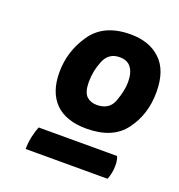

<svg xmlns="http://www.w3.org/2000/svg" viewBox="-97 -749 611 654"><g transform="rotate(20 209.0 -422.5)"><path d="M268.6 -667Q171.9 -667 127.9 -602.5Q84 -539.1 84 -462.9Q84 -390.6 123 -351.6Q162.1 -313.5 235.4 -313.5Q331.1 -313.5 374 -372.1Q418 -430.7 418 -511.7Q418 -590.8 377 -628.9Q336.9 -667 268.6 -667ZM259.8 -581.1Q289.1 -581.1 301.8 -562.5Q315.4 -544.9 315.4 -510.7Q315.4 -480.5 300.8 -440.4Q287.1 -401.4 241.2 -401.4Q218.8 -401.4 204.1 -415Q189.5 -429.7 189.5 -465.8Q189.5 -506.8 205.1 -543.9Q220.7 -581.1 259.8 -581.1ZM82 -261.7Q75.2 -245.1 70.3 -222.7Q65.4 -199.2 65.4 -177.7Q164.1 -177.7 362.3 -177.7Q366.2 -186.5 369.1 -200.2Q372.1 -212.9 372.1 -228.5Q372.1 -242.2 370.1 -250Q368.2 -257.8 366.2 -261.7Q271.5 -261.7 82 -261.7Z"/></g></svg>

Font: cl
Style: Bold Italic
Weight: 400
Designer: Mitja Miklavcic
Version: Version 7.504; 2011; Build 1022